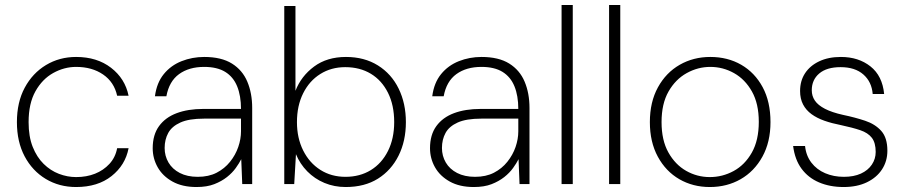

<svg xmlns="http://www.w3.org/2000/svg" viewBox="-20 -740 3640 772"><path d="M286 12Q218 12 164 -20.5Q110 -53 79 -111.5Q48 -170 48 -249Q48 -329 79.5 -387.5Q111 -446 165 -478.5Q219 -511 286 -511Q370 -511 426.5 -467.5Q483 -424 497 -355H451Q439 -410 394.5 -440.5Q350 -471 286 -471Q238 -471 194 -446.5Q150 -422 122.5 -373Q95 -324 95 -249Q95 -191 111.5 -149.5Q128 -108 155.5 -81Q183 -54 217 -41Q251 -28 286 -28Q328 -28 362 -41.5Q396 -55 420 -81Q444 -107 451 -144H497Q484 -76 428.5 -32Q373 12 286 12Z M770 12Q713 12 673.5 -10Q634 -32 614 -67.5Q594 -103 594 -144Q594 -198 619.5 -233Q645 -268 690.5 -285Q736 -302 797 -302H949Q949 -355 933.5 -393Q918 -431 885.5 -451Q853 -471 801 -471Q740 -471 700 -442Q660 -413 649 -353H603Q610 -407 638.5 -442Q667 -477 710 -494Q753 -511 801 -511Q870 -511 912.5 -484.5Q955 -458 974.5 -411.5Q994 -365 994 -306V0H954L950 -100Q942 -84 928 -64.5Q914 -45 892.5 -28Q871 -11 841.5 0.5Q812 12 770 12ZM775 -29Q819 -29 851 -45.5Q883 -62 905 -89.5Q927 -117 938 -149Q949 -181 949 -212V-263H800Q740 -263 705.5 -247.5Q671 -232 656.5 -205.5Q642 -179 642 -145Q642 -113 657.5 -86.5Q673 -60 703 -44.5Q733 -29 775 -29Z M1370 12Q1324 12 1284.5 -4.5Q1245 -21 1215.5 -51Q1186 -81 1170 -120L1163 0H1123V-716H1168V-375Q1191 -434 1243 -472.5Q1295 -511 1371 -511Q1445 -511 1499.5 -477Q1554 -443 1583 -383.5Q1612 -324 1612 -249Q1612 -173 1582.5 -114Q1553 -55 1499.5 -21.5Q1446 12 1370 12ZM1369 -29Q1427 -29 1471 -56Q1515 -83 1540 -133Q1565 -183 1565 -249Q1565 -317 1540 -367Q1515 -417 1471 -443.5Q1427 -470 1368 -470Q1312 -470 1268 -442.5Q1224 -415 1199 -365Q1174 -315 1174 -249Q1174 -185 1199 -135Q1224 -85 1268 -57Q1312 -29 1369 -29Z M1885 12Q1828 12 1788.5 -10Q1749 -32 1729 -67.5Q1709 -103 1709 -144Q1709 -198 1734.5 -233Q1760 -268 1805.5 -285Q1851 -302 1912 -302H2064Q2064 -355 2048.5 -393Q2033 -431 2000.5 -451Q1968 -471 1916 -471Q1855 -471 1815 -442Q1775 -413 1764 -353H1718Q1725 -407 1753.5 -442Q1782 -477 1825 -494Q1868 -511 1916 -511Q1985 -511 2027.5 -484.5Q2070 -458 2089.5 -411.5Q2109 -365 2109 -306V0H2069L2065 -100Q2057 -84 2043 -64.5Q2029 -45 2007.5 -28Q1986 -11 1956.5 0.5Q1927 12 1885 12ZM1890 -29Q1934 -29 1966 -45.5Q1998 -62 2020 -89.5Q2042 -117 2053 -149Q2064 -181 2064 -212V-263H1915Q1855 -263 1820.5 -247.5Q1786 -232 1771.5 -205.5Q1757 -179 1757 -145Q1757 -113 1772.5 -86.5Q1788 -60 1818 -44.5Q1848 -29 1890 -29Z M2238 0V-720H2283V0Z M2429 0V-720H2474V0Z M2834 12Q2766 12 2711.5 -19.5Q2657 -51 2625 -110Q2593 -169 2593 -249Q2593 -330 2625.5 -389Q2658 -448 2713 -479.5Q2768 -511 2836 -511Q2906 -511 2960.5 -479.5Q3015 -448 3046.5 -389.5Q3078 -331 3078 -249Q3078 -169 3045.5 -110Q3013 -51 2958 -19.5Q2903 12 2834 12ZM2834 -28Q2885 -28 2930 -52.5Q2975 -77 3003 -126.5Q3031 -176 3031 -250Q3031 -323 3003.5 -372Q2976 -421 2931.5 -446Q2887 -471 2836 -471Q2786 -471 2741 -446Q2696 -421 2668 -372Q2640 -323 2640 -249Q2640 -176 2667.5 -127Q2695 -78 2739 -53Q2783 -28 2834 -28Z M3372 12Q3317 12 3273.5 -6.5Q3230 -25 3203 -61.5Q3176 -98 3169 -153H3217Q3221 -114 3242.5 -86Q3264 -58 3298 -43.5Q3332 -29 3373 -29Q3413 -29 3441.5 -42Q3470 -55 3485.5 -78Q3501 -101 3501 -129Q3501 -166 3485.5 -186Q3470 -206 3439 -216.5Q3408 -227 3361 -237Q3325 -244 3295 -254.5Q3265 -265 3243 -281Q3221 -297 3209 -320Q3197 -343 3197 -374Q3197 -415 3217 -445.5Q3237 -476 3274 -493.5Q3311 -511 3361 -511Q3432 -511 3480 -473Q3528 -435 3535 -362H3489Q3485 -411 3451.5 -440.5Q3418 -470 3360 -470Q3304 -470 3274 -444.5Q3244 -419 3244 -377Q3244 -354 3256.5 -335.5Q3269 -317 3297 -302.5Q3325 -288 3370 -278Q3418 -268 3458.5 -254.5Q3499 -241 3523.5 -213.5Q3548 -186 3548 -134Q3548 -92 3526.5 -59Q3505 -26 3465.5 -7Q3426 12 3372 12Z"/></svg>

Font: DM Sans 20pt ExtraLight
Style: Regular
Weight: 250
Version: Version 4.004;gftools[0.9.30]